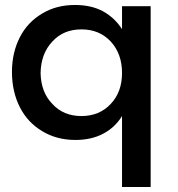

<svg xmlns="http://www.w3.org/2000/svg" viewBox="-20 -557 713 771"><path d="M585 -532H470V-440C450 -471 424 -495 393 -512C361 -529 324 -537 281 -537C232 -537 188 -526 150 -503C111 -480 81 -449 60 -408C39 -367 28 -321 28 -268C28 -215 39 -167 60 -126C81 -85 111 -53 150 -30C188 -7 232 5 283 5C325 5 362 -3 394 -20C425 -36 451 -60 470 -91V194H585ZM425 -140C394 -107 355 -91 307 -91C259 -91 220 -107 190 -140C159 -172 144 -213 143 -264C144 -315 159 -357 190 -390C220 -423 259 -439 307 -439C355 -439 394 -423 425 -390C455 -357 470 -315 470 -264C470 -213 455 -172 425 -140Z"/></svg>

Font: Argentum Sans
Style: Regular
Weight: 400
Designer: Julieta Ulanovsky
Foundry: Julieta Ulanovsky
Version: Version 5.001;March 29, 2019;FontCreator 11.5.0.2425 64-bit